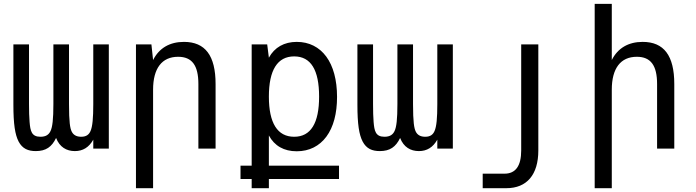

<svg xmlns="http://www.w3.org/2000/svg" viewBox="-20 -780 3652 1008"><path d="M168 13.2C221.2 13.2 252 -8.8 274.4 -55.7C293 -7.8 329.1 13.2 373 13.2C415 13.2 447.3 -6.3 469.7 -46.9V0H551.3V-546.9H469.7V-233.9C469.7 -161.1 465.8 -115.7 455.1 -91.8C447.3 -74.2 434.1 -62 406.2 -62C380.4 -62 364.7 -72.3 356.4 -89.4C348.1 -106 342.3 -138.2 342.3 -233.9V-546.9H260.3V-233.9C260.3 -153.8 255.4 -112.8 245.1 -91.8C236.3 -73.2 221.2 -62 192.4 -62C145.5 -62 139.2 -92.3 135.3 -140.1C133.3 -164.1 132.3 -195.3 132.3 -233.9V-546.9H50.3V-230C50.3 -127.9 59.1 -72.8 77.6 -37.1C97.7 1 127.9 13.2 168 13.2Z M693.8 208H783.7V-309.1C783.7 -421.4 830.1 -481.9 915 -481.9C988.3 -481.9 1021.5 -436.5 1021.5 -338.9V0H1111.8V-338.9C1111.8 -487.8 1057.6 -560.1 945.8 -560.1C871.1 -560.1 815.4 -527.8 783.7 -464.8L774.9 -546.9H693.8Z M1301.3 208H1391.6V159.7H1759.8V89.8H1391.6V-68.8C1420.9 -14.2 1470.7 14.2 1537.6 14.2C1604 14.2 1656.7 -13.2 1693.4 -62.5C1731 -113.3 1749.5 -184.6 1749.5 -271C1749.5 -360.8 1729.5 -433.1 1692.9 -482.9C1656.2 -532.7 1603 -560.1 1538.1 -560.1C1472.2 -560.1 1421.4 -531.7 1391.6 -477.1L1382.8 -546.9H1301.3V89.8H1242.7V159.7H1301.3ZM1524.4 -62C1436.5 -62 1391.6 -133.8 1391.6 -272.9C1391.6 -412.1 1436.5 -483.9 1524.4 -483.9C1611.8 -483.9 1655.3 -413.1 1655.3 -272.9C1655.3 -203.1 1644.5 -150.4 1622.6 -115.2C1600.6 -79.6 1567.9 -62 1524.4 -62Z M1974.1 13.2C2027.3 13.2 2058.1 -8.8 2080.6 -55.7C2099.1 -7.8 2135.3 13.2 2179.2 13.2C2221.2 13.2 2253.4 -6.3 2275.9 -46.9V0H2357.4V-546.9H2275.9V-233.9C2275.9 -161.1 2272 -115.7 2261.2 -91.8C2253.4 -74.2 2240.2 -62 2212.4 -62C2186.5 -62 2170.9 -72.3 2162.6 -89.4C2154.3 -106 2148.4 -138.2 2148.4 -233.9V-546.9H2066.4V-233.9C2066.4 -153.8 2061.5 -112.8 2051.3 -91.8C2042.5 -73.2 2027.3 -62 1998.5 -62C1951.7 -62 1945.3 -92.3 1941.4 -140.1C1939.5 -164.1 1938.5 -195.3 1938.5 -233.9V-546.9H1856.4V-230C1856.4 -127.9 1865.2 -72.8 1883.8 -37.1C1903.8 1 1934.1 13.2 1974.1 13.2Z M2514.2 208H2638.2C2746.1 208 2806.2 137.2 2806.2 9.8V-546.9H2716.3V9.8C2716.3 91.3 2687 131.8 2628.4 131.8H2514.2Z M3102.1 208H3191.9V-309.1C3191.9 -421.4 3238.3 -481.9 3323.2 -481.9C3396.5 -481.9 3429.7 -436.5 3429.7 -338.9V0H3520V-338.9C3520 -487.8 3465.8 -560.1 3354 -560.1C3279.3 -560.1 3223.6 -527.8 3191.9 -464.8V-759.8H3102.1Z"/></svg>

Font: Hack
Style: Regular
Weight: 400
Monospace: yes
Designer: Christopher Simpkins
Foundry: Christopher Simpkins
Version: Version 2.010